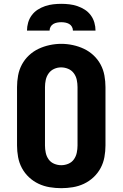

<svg xmlns="http://www.w3.org/2000/svg" viewBox="-20 -975 640 1003"><path d="M300 8Q270 8 239.5 3Q209 -2 181.5 -15Q154 -28 131.5 -49Q109 -70 94.5 -97Q80 -124 74.5 -154.5Q69 -185 69 -215V-520Q69 -550 74.5 -580.5Q80 -611 94.5 -638Q109 -665 131.5 -686Q154 -707 181.5 -720Q209 -733 239.5 -739.5Q270 -746 300 -746Q330 -746 360.5 -739.5Q391 -733 418.5 -720Q446 -707 468.5 -686Q491 -665 505.5 -638Q520 -611 525.5 -580.5Q531 -550 531 -520V-215Q531 -185 525.5 -154.5Q520 -124 505.5 -97Q491 -70 468.5 -49Q446 -28 418.5 -15Q391 -2 360.5 3Q330 8 300 8ZM300 -112Q319 -112 337 -119.5Q355 -127 366 -142.5Q377 -158 381 -177Q385 -196 385 -215V-520Q385 -539 381 -558Q377 -577 365.5 -592.5Q354 -608 336 -615.5Q318 -623 299 -623Q280 -623 262.5 -615Q245 -607 234 -591.5Q223 -576 219 -557.5Q215 -539 215 -520V-215Q215 -196 219 -177Q223 -158 234 -142.5Q245 -127 263 -119.5Q281 -112 300 -112ZM121 -815Q121 -836 127 -857Q133 -878 146 -895.5Q159 -913 177 -924.5Q195 -936 215.5 -943Q236 -950 257.5 -952.5Q279 -955 300 -955Q321 -955 342.5 -952.5Q364 -950 384.5 -943Q405 -936 423 -924.5Q441 -913 454 -895.5Q467 -878 473 -857Q479 -836 479 -815H361Q361 -826 355.5 -835.5Q350 -845 341 -850Q332 -855 321.5 -857Q311 -859 300 -859Q289 -859 278.5 -857Q268 -855 259 -850Q250 -845 244.5 -835.5Q239 -826 239 -815Z"/></svg>

Font: Iosevka Curly Heavy Extended
Style: Regular
Weight: 900
Width: 7
Monospace: yes
Designer: Belleve Invis
Foundry: Belleve Invis
Version: Version 11.1.0; ttfautohint (v1.8.3)